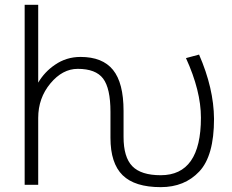

<svg xmlns="http://www.w3.org/2000/svg" viewBox="-20 -771 971 802"><path d="M139.6 1H83V-751H139.6V-425.8Q166 -470.7 209 -500Q256.8 -533.2 316.4 -533.2Q408.2 -533.2 452.1 -479Q496.1 -424.8 496.1 -307.6V-199.2Q496.1 -114.3 532.7 -76.7Q569.3 -39.1 651.4 -39.1Q819.3 -39.1 819.3 -279.3Q819.3 -391.6 756.8 -528.3L811.5 -543Q873 -402.3 874 -274.4Q874 -120.1 812.5 -54.7Q751 10.7 651.4 10.7Q543 10.7 492.2 -39.1Q441.4 -88.9 441.4 -195.3V-303.7Q441.4 -402.3 410.6 -442.9Q379.9 -483.4 304.7 -483.4Q241.2 -483.4 190.4 -422.4Q139.6 -361.3 139.6 -278.3Z"/></svg>

Font: Gen Shin Gothic Light
Style: Regular
Weight: 200
Designer: [Source Han Sans]
Ryoko NISHIZUKA  (kana & ideographs); Paul D. Hunt (Latin, Greek & Cyrillic); Wenlong ZHANG  (bopomofo
Version: Version 1.002.20150607